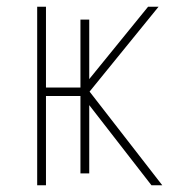

<svg xmlns="http://www.w3.org/2000/svg" viewBox="-20 -548 540 568"><path d="M90 0V-528H116V-289H218V-490H244V-314L418 -528H449L245 -277L460 0H428L244 -237V-35H218V-264H116V0Z"/></svg>

Font: Noto Sans Mono ExtraCondensed Thin
Style: Regular
Weight: 100
Width: 2
Designer: Monotype Design Team
Foundry: Monotype Imaging Inc.
Version: Version 2.014; ttfautohint (v1.8.4.7-5d5b)